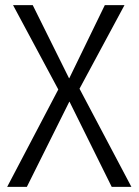

<svg xmlns="http://www.w3.org/2000/svg" viewBox="-20 -531 542 751"><path d="M8 200 208 -181 31 -511H108L250 -225H251L390 -511H467L291 -184L494 200H417L252 -133H251L85 200Z"/></svg>

Font: TikTok Sans 24pt Light
Style: Regular
Weight: 300
Version: Version 4.000